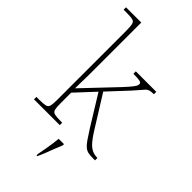

<svg xmlns="http://www.w3.org/2000/svg" viewBox="-298 -830 1121 1121"><g transform="rotate(45 262.0 -269.5)"><path d="M20 0V-20H41Q78 -20 94 -24Q110 -28 114 -43.5Q118 -59 118 -94V-662Q118 -699 114 -715.5Q110 -732 95.5 -736Q81 -740 51 -740H20V-760H146V-374Q146 -355 146 -335.5Q146 -316 145.5 -296.5Q145 -277 144.5 -256.5Q144 -236 144 -215L294 -373Q339 -420 360 -444Q381 -468 387 -479Q393 -490 393 -497Q393 -510 376.5 -513Q360 -516 325 -516V-536H494V-516Q473 -516 461.5 -513Q450 -510 441.5 -501.5Q433 -493 420.5 -477.5Q408 -462 385 -437L274 -318L400 -116Q436 -59 462 -39.5Q488 -20 520 -20H524V0H510Q486 0 469.5 -3Q453 -6 439.5 -17Q426 -28 410.5 -50Q395 -72 371 -110L255 -298L146 -181V-94Q146 -59 150 -43.5Q154 -28 170.5 -24Q187 -20 223 -20H233V0ZM262 208Q267 183 271.5 157.5Q276 132 279.5 107.5Q283 83 285 61H329V71Q320 92 309.5 119.5Q299 147 288.5 174Q278 201 268 221H262Z"/></g></svg>

Font: Noto Serif Tibetan Thin
Style: Regular
Weight: 250
Version: Version 2.103